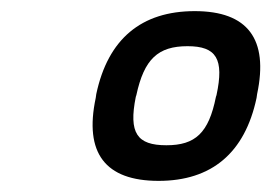

<svg xmlns="http://www.w3.org/2000/svg" viewBox="-20 -693 488 345"><path d="M153 -524 152 -517C131 -418 169 -368 265 -368C360 -368 420 -418 441 -517L442 -524C463 -623 425 -673 330 -673C234 -673 174 -623 153 -524ZM224 -519 225 -522C239 -587 264 -610 317 -610C369 -610 383 -587 369 -522L368 -519C355 -454 331 -432 279 -432C226 -432 211 -454 224 -519Z"/></svg>

Font: LT Wave Text Italic
Style: Regular
Weight: 400
Designer: Daniel Lyons
Version: Version 2.5 (Glyphs App)